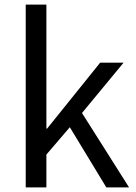

<svg xmlns="http://www.w3.org/2000/svg" viewBox="-20 -816 592 836"><path d="M92 0H182V-143L284 -262L443 0H542L337 -324L518 -543H416L185 -256H182V-796H92Z"/></svg>

Font: Source Han Sans TC
Style: Regular
Weight: 400
Designer: Ryoko NISHIZUKA 西塚涼子 (kana, bopomofo & ideographs); Paul D. Hunt (Latin, Greek & Cyrillic); Sandoll Communications 산돌커뮤니
Foundry: Adobe
Version: Version 2.002;hotconv 1.0.116;makeotfexe 2.5.65601